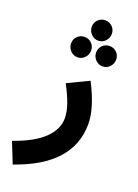

<svg xmlns="http://www.w3.org/2000/svg" viewBox="-214 -815 801 1117"><g transform="rotate(20 187.0 -256.5)"><path d="M-35 102Q90 58 149.5 0Q209 -58 209 -126Q209 -166 192.5 -213Q176 -260 144 -320L275 -383Q349 -240 349 -141Q349 115 16 230ZM298 -681Q298 -655 280 -636Q262 -617 236 -617Q211 -617 192.5 -636Q174 -655 174 -681Q174 -707 192 -725Q210 -743 236 -743Q262 -743 280 -725Q298 -707 298 -681ZM218 -549Q218 -523 200 -504Q182 -485 156 -485Q131 -485 112.5 -504Q94 -523 94 -549Q94 -575 112 -593Q130 -611 156 -611Q182 -611 200 -593Q218 -575 218 -549ZM373 -549Q373 -523 355 -504Q337 -485 311 -485Q286 -485 267.5 -504Q249 -523 249 -549Q249 -575 267 -593Q285 -611 311 -611Q337 -611 355 -593Q373 -575 373 -549Z"/></g></svg>

Font: Noto Sans Arabic
Style: Bold
Weight: 700
Designer: Nadine Chahine
Foundry: Monotype Imaging Inc.
Version: Version 1.001